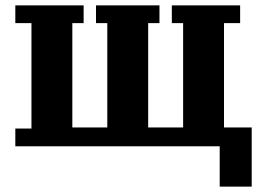

<svg xmlns="http://www.w3.org/2000/svg" viewBox="-20 -544 968 714"><path d="M797 0H37V-66H97V-458H37V-524H291V-458H249V-70H379V-458H337V-524H573V-458H531V-70H661V-458H619V-524H873V-458H813V-70H916V150H797Z"/></svg>

Font: IBM Plex Serif
Style: Bold
Weight: 700
Designer: Mike Abbink, Paul van der Laan, Pieter van Rosmalen
Foundry: Bold Monday
Version: Version 2.008